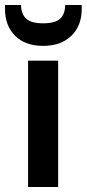

<svg xmlns="http://www.w3.org/2000/svg" viewBox="-45 -746 346 766"><path d="M67 0V-504H187V0ZM127 -563Q56 -563 15.5 -603Q-25 -643 -25 -710V-726H39Q39 -691 59 -672Q79 -653 127 -653Q176 -653 195.5 -672Q215 -691 215 -726H281V-710Q281 -643 239.5 -603Q198 -563 127 -563Z"/></svg>

Font: DM Sans SemiBold
Style: Regular
Weight: 600
Designer: Colophon Foundry, Jonny Pinhorn
Foundry: Colophon Foundry
Version: Version 4.004; ttfautohint (v1.8.4.7-5d5b)